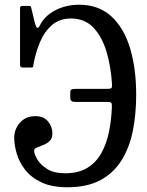

<svg xmlns="http://www.w3.org/2000/svg" viewBox="-20 -780 622 810"><path d="M40 -199Q40 -235 64.2 -262.5Q88.5 -290 129 -290Q164.5 -290 182.8 -267.5Q201 -245 201 -217Q201 -196 189.2 -185Q177.5 -174 162.5 -168.2Q147.5 -162.5 135.8 -157.8Q124 -153 124 -144.5Q124 -131 137 -108.2Q150 -85.5 178.8 -67.2Q207.5 -49 254.5 -49Q311.5 -49 349 -72.2Q386.5 -95.5 408.2 -135.2Q430 -175 440 -225Q450 -275 452 -328.5Q452.5 -341.5 449.8 -345.8Q447 -350 432 -350H296.5Q276.5 -350 276.5 -366V-391Q276.5 -399 281 -402Q285.5 -405 299.5 -405H430Q445 -405 449.2 -408Q453.5 -411 452.5 -425Q448 -500 429 -563Q410 -626 373.5 -664Q337 -702 279.5 -702Q231 -702 199 -674Q167 -646 148.5 -602Q130 -558 121.5 -509.5Q120 -501.5 119.8 -498.2Q119.5 -495 109.5 -495H79Q70.5 -495 67.5 -497.5Q64.5 -500 64.5 -508V-745.5Q64.5 -755 74.5 -755H101.5Q108.5 -755 109.5 -753.2Q110.5 -751.5 112 -746L128 -679.5Q137 -650 147.5 -671.5Q166.5 -711.5 211.8 -735.8Q257 -760 314.5 -760Q396 -760 449.2 -711.5Q502.5 -663 528.5 -577.2Q554.5 -491.5 554.5 -380Q554.5 -296.5 539.8 -225.2Q525 -154 491.2 -101.2Q457.5 -48.5 402 -19.2Q346.5 10 264.5 10Q198 10 154.5 -10.8Q111 -31.5 86 -63.8Q61 -96 50.5 -132.2Q40 -168.5 40 -199Z"/></svg>

Font: Besley* Condensed
Style: Regular
Weight: 400
Width: 3
Designer: Owen Earl
Foundry: indestructible type*
Version: Version 3.000; ttfautohint (v1.8.3)